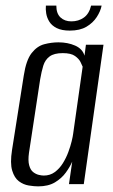

<svg xmlns="http://www.w3.org/2000/svg" viewBox="-20 -654 402 682"><path d="M115.3 8Q101.1 8 82.1 4.9Q63.1 1.8 47.2 -10.1Q31.2 -22 23.3 -48.1Q15.4 -74.2 22.7 -121L64.5 -386Q72.9 -440.7 92.4 -465.5Q111.9 -490.3 137.2 -496.9Q162.5 -503.6 187.6 -503.6Q220.5 -503.6 246.8 -492.1Q273.2 -480.5 280.2 -456.2L285.2 -495H347.6L277.6 0H225L236.5 -79.8Q228.5 -61.3 213.8 -41Q199.1 -20.7 175.3 -6.3Q151.4 8 115.3 8ZM135.5 -30.4Q157.9 -30.4 174.7 -42.8Q191.5 -55.2 203.3 -74.2Q215.1 -93.2 222.8 -114.2Q230.5 -135.2 234.7 -152.7Q238.9 -170.2 239.9 -179.3L273.6 -417.1Q271.6 -422.4 266 -433.7Q260.5 -445 246.4 -455.1Q232.4 -465.3 202.8 -465.3Q172 -465.3 156.1 -453.4Q140.2 -441.6 133.8 -420.8Q127.4 -399.9 122.6 -371.8L82.9 -110.9Q79.1 -83.5 83.6 -67Q88.1 -50.4 97.6 -42.9Q107.2 -35.4 117.6 -32.9Q128.1 -30.4 135.5 -30.4ZM227.9 -545.3Q199.3 -545.3 181.6 -554.2Q164 -563 155.4 -576.8Q146.8 -590.6 144.2 -605.9Q141.7 -621.2 143 -634.1H180.1Q180 -606.1 194.8 -592.1Q209.7 -578.1 233.5 -578.1Q259 -578.1 277.9 -591.6Q296.7 -605.1 303.6 -634.1H341Q337 -614 323.7 -593.5Q310.4 -572.9 287.2 -559.1Q263.9 -545.3 227.9 -545.3Z"/></svg>

Font: Alumni Sans Thin
Style: Italic
Weight: 100
Italic angle: -8°
Designer: Robert E. Leuschke
Foundry: Robert E. Leuschke
Version: Version 1.016